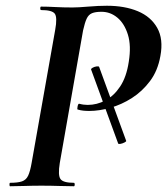

<svg xmlns="http://www.w3.org/2000/svg" viewBox="-20 -648 582 668"><path d="M297 -406Q296 -409 302.5 -412.5Q309 -416 316.5 -417Q324 -418 325 -415L419 -158Q420 -156 413.5 -152.5Q407 -149 399.5 -147.5Q392 -146 391 -149ZM15 0Q13 0 13 -6Q13 -12 15 -12Q42 -12 56.5 -17Q71 -22 78 -37Q85 -52 90 -81L172 -544Q180 -588 170.5 -600.5Q161 -613 123 -613Q120 -613 120 -619Q120 -625 123 -625Q145 -625 172.5 -623.5Q200 -622 232 -622Q252 -622 287 -625Q322 -628 352 -628Q414 -628 459.5 -609Q505 -590 527 -551Q549 -512 538 -453Q529 -402 502 -366Q475 -330 439 -307Q403 -284 364 -273Q325 -262 291 -262Q280 -262 270 -263Q260 -264 250 -267Q248 -268 250 -278Q252 -288 256 -287Q263 -285 270.5 -284Q278 -283 285 -283Q317 -283 346.5 -298.5Q376 -314 398 -347Q420 -380 428 -433Q437 -489 425 -527.5Q413 -566 388.5 -586.5Q364 -607 333 -607Q312 -607 300 -602Q288 -597 281.5 -583Q275 -569 269 -542L188 -81Q181 -38 190.5 -25Q200 -12 237 -12Q240 -12 240 -6Q240 0 237 0Q215 0 186 -1Q157 -2 124 -2Q93 -2 65 -1Q37 0 15 0Z"/></svg>

Font: Cormorant Infant Light
Style: Italic
Weight: 300
Italic angle: -10°
Designer: Christian Thalmann (Catharsis Fonts)
Foundry: Catharsis Fonts
Version: Version 4.001